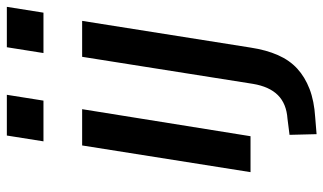

<svg xmlns="http://www.w3.org/2000/svg" viewBox="-212 -540 945 561"><g transform="rotate(-90 260.5 -259.5)"><path d="M128 -605 145 -712H264L247 -605ZM38 0 116 -492H222L143 0ZM386 -605 403 -712H521L504 -605ZM149 193 147 114 194 108Q238 105 263 80Q288 55 296 7L375 -492H480L402 0Q395 46 380 80Q365 114 340.5 136.5Q316 159 281 172.5Q246 186 198 189Z"/></g></svg>

Font: Nunito Sans 10pt SemiBold
Style: Italic
Weight: 600
Italic angle: -9°
Designer: Vernon Adams
Foundry: Vernon Adams
Version: Version 3.101;gftools[0.9.27]